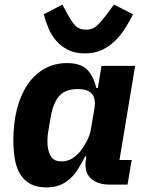

<svg xmlns="http://www.w3.org/2000/svg" viewBox="-20 -802 640 834"><path d="M181 12Q140 12 113 -2.5Q86 -17 69 -43.5Q52 -70 45 -108Q38 -146 38 -193Q38 -268 54 -329.5Q70 -391 100 -435Q130 -479 173.5 -503.5Q217 -528 271 -528Q330 -528 358.5 -499.5Q387 -471 398 -420H405L421 -516H567L499 -107H552L534 0H459Q402 0 373.5 -28Q345 -56 353 -110L355 -123H350Q335 -93 319.5 -68.5Q304 -44 284.5 -26Q265 -8 240 2Q215 12 181 12ZM247 -101Q273 -101 294 -114Q315 -127 332 -149Q343 -163 357 -189Q371 -215 376 -247L390 -330Q397 -371 380.5 -393Q364 -415 317 -415Q262 -415 236 -383.5Q210 -352 200 -293L190 -233Q188 -224 187 -212.5Q186 -201 186 -187Q186 -151 199 -126Q212 -101 247 -101ZM349 -570Q307 -570 276.5 -585Q246 -600 225 -624Q204 -648 191 -678.5Q178 -709 170 -740L251 -782L271 -745Q289 -711 306 -692Q323 -673 355 -673Q382 -673 402 -691.5Q422 -710 449 -747L475 -782L558 -740Q542 -708 522.5 -677.5Q503 -647 478 -623Q453 -599 421.5 -584.5Q390 -570 349 -570Z"/></svg>

Font: IBM Plex Mono
Style: Bold Italic
Weight: 700
Italic angle: -9°
Monospace: yes
Designer: Mike Abbink, Paul van der Laan, Pieter van Rosmalen
Foundry: Bold Monday
Version: Version 2.3